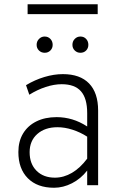

<svg xmlns="http://www.w3.org/2000/svg" viewBox="-20 -872 560 904"><path d="M234.5 12Q155.5 12 111 -32.8Q66.5 -77.5 66.5 -156Q66.5 -206.5 88.5 -243.2Q110.5 -280 151 -300.2Q191.5 -320.5 246.5 -320.5Q284 -320.5 320 -309.8Q356 -299 390.5 -276.5V-339.5Q390.5 -409 361.2 -442.2Q332 -475.5 270.5 -475.5Q235 -475.5 195.2 -462.5Q155.5 -449.5 118 -426L102.5 -471Q144 -496 189 -509.5Q234 -523 276 -523Q357 -523 399.5 -479Q442 -435 442 -351.5V0H390.5V-69Q360.5 -30.5 319 -9.2Q277.5 12 234.5 12ZM238.5 -35.5Q280 -35.5 318.8 -58.2Q357.5 -81 390.5 -125V-228.5Q358 -249.5 321.5 -261.2Q285 -273 250.5 -273Q191.5 -273 155.5 -241Q119.5 -209 119.5 -155.5Q119.5 -100.5 152 -68Q184.5 -35.5 238.5 -35.5ZM358.5 -623.5Q343 -623.5 332 -634.2Q321 -645 321 -661Q321 -677.5 332 -688.8Q343 -700 358.5 -700Q375 -700 385.5 -688.8Q396 -677.5 396 -661Q396 -645 385.5 -634.2Q375 -623.5 358.5 -623.5ZM190.5 -623.5Q174.5 -623.5 163.5 -634.2Q152.5 -645 152.5 -661Q152.5 -677.5 163.8 -688.8Q175 -700 190 -700Q206.5 -700 217.2 -688.8Q228 -677.5 228 -661Q228 -645 217.2 -634.2Q206.5 -623.5 190.5 -623.5ZM110 -805.5V-852H440V-805.5Z"/></svg>

Font: Overpass ExtraLight
Style: Regular
Weight: 250
Designer: Delve Withrington, Dave Bailey, Thomas Jockin
Foundry: Delve Fonts LLC
Version: Version 4.000